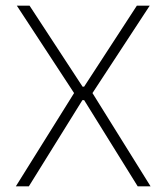

<svg xmlns="http://www.w3.org/2000/svg" viewBox="-20 -659 588 679"><path d="M82 0H36L245.5 -335.5V-324.5L39.5 -639H84.5L272 -352.5H277.5L464 -639H509.5L303.5 -324.5V-335.5L512.5 0H467L277.5 -305H271.5Z"/></svg>

Font: Anek Malayalam Medium ExtraLight
Style: Regular
Weight: 250
Version: Version 1.003